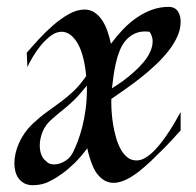

<svg xmlns="http://www.w3.org/2000/svg" viewBox="-20 -523 574 561"><path d="M58.1 -369.1Q72.8 -385.7 92.5 -407.5Q112.3 -429.2 134.8 -448.7Q157.2 -468.3 180.9 -481.7Q204.6 -495.1 227.1 -495.1Q243.7 -495.1 256.6 -486.3Q269.5 -477.5 278.8 -463.4Q288.1 -449.2 294.2 -431.2Q300.3 -413.1 304.2 -395Q320.3 -417 339.1 -436.8Q357.9 -456.5 379.2 -471.2Q400.4 -485.8 423.8 -494.4Q447.3 -502.9 472.2 -502.9Q482.4 -502.9 489.3 -499.3Q496.1 -495.6 500.2 -489.3Q504.4 -482.9 506.1 -475.1Q507.8 -467.3 507.8 -459Q507.8 -437.5 498 -416Q488.3 -394.5 471.9 -373.8Q455.6 -353 434.6 -333.3Q413.6 -313.5 390.9 -295.7Q368.2 -277.8 345.9 -262.2Q323.7 -246.6 305.2 -233.9V-223.1Q305.2 -210.9 306.4 -193.6Q307.6 -176.3 310.8 -157.5Q314 -138.7 319.3 -120.1Q324.7 -101.6 332.8 -86.9Q340.8 -72.3 352.3 -63.2Q363.8 -54.2 378.9 -54.2Q392.1 -54.2 405.3 -62.3Q418.5 -70.3 431.2 -83.3Q443.8 -96.2 455.6 -112.1Q467.3 -127.9 477.3 -143.6Q487.3 -159.2 495.1 -173.1Q502.9 -187 507.8 -195.8V-142.1Q481.9 -112.8 460 -90.6Q438 -68.4 421.9 -53.2Q402.8 -35.6 387.2 -22.9Q343.8 11.2 312 11.2Q286.1 11.2 267.1 -11.2Q257.8 -21 249.5 -41.5Q241.2 -62 234.9 -89.8Q216.3 -64.5 197.8 -46.4Q179.2 -28.3 162.6 -16.4Q146 -4.4 133.5 2.2Q121.1 8.8 115.2 11.2Q104.5 15.1 94.7 16.6Q85 18.1 76.2 18.1Q61.5 18.1 51.3 12.7Q41 7.3 34.4 -1.7Q27.8 -10.7 24.9 -22.2Q22 -33.7 22 -45.9Q22 -59.6 25.4 -74.7Q28.8 -89.8 35.4 -104.7Q42 -119.6 51.8 -133.8Q61.5 -147.9 74.2 -160.2Q97.7 -182.1 117.9 -196.5Q138.2 -210.9 157 -224.9Q175.8 -238.8 194.1 -255.9Q212.4 -272.9 231.9 -300.8Q231 -303.2 231 -304.9Q231 -306.6 231 -309.1Q224.1 -369.6 204.6 -399.9Q185.1 -430.2 160.2 -430.2Q144 -430.2 128.4 -418.5Q112.8 -406.7 99.4 -390.4Q85.9 -374 75.7 -356.4Q65.4 -338.9 60.1 -327.1ZM133.8 -176.8Q113.3 -159.7 104.7 -138.7Q96.2 -117.7 96.2 -98.1Q96.2 -82.5 101.1 -70.3Q106 -58.1 115.2 -51.8Q120.6 -44.9 131.1 -43.2Q141.6 -41.5 153.3 -44.9Q165 -48.3 176 -56.6Q187 -64.9 193.8 -79.1Q199.7 -90.8 206.8 -109.1Q213.9 -127.4 220 -150.9Q226.1 -174.3 230 -202.4Q233.9 -230.5 233.9 -261.2V-272.9Q218.3 -253.9 207.8 -242.4Q197.3 -231 187 -221.7Q176.8 -212.4 164.6 -202.6Q152.3 -192.9 133.8 -176.8ZM417 -430.2Q393.6 -433.1 377 -426.3Q360.4 -419.4 348.6 -406.2Q336.9 -393.1 329.8 -375.2Q322.8 -357.4 318.4 -338.1Q314 -318.8 311.5 -299.8Q309.1 -280.8 307.1 -265.1Q322.8 -274.4 339.4 -286.6Q356 -298.8 371.3 -312.5Q386.7 -326.2 399.2 -341.1Q411.6 -356 418.7 -371.3Q425.8 -386.7 426 -401.6Q426.3 -416.5 417 -430.2Z"/></svg>

Font: Quintessential
Style: Regular
Weight: 400
Designer: Astigmatic (AOETI)
Foundry: Astigmatic (AOETI)
Version: Version 1.000